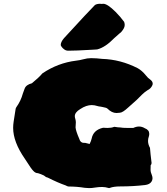

<svg xmlns="http://www.w3.org/2000/svg" viewBox="-20 -947 872 1005"><path d="M423.3 36.1C396.5 31.7 368.2 29.3 339.4 29.3C334 28.8 329.1 26.9 324.7 23.9C297.9 14.6 266.1 1 229.5 -17.6C223.1 -18.6 216.8 -22 210 -28.3C198.7 -33.7 188 -38.1 178.7 -40.5C169.9 -40.5 161.6 -44.4 154.3 -52.7C146.5 -60.5 137.2 -73.7 126 -91.8C126 -91.8 109.9 -116.2 109.9 -116.2C69.3 -174.8 48.8 -228.5 48.8 -277.8C48.8 -288.6 49.8 -299.3 51.3 -309.6C51.3 -309.6 61.5 -375 61.5 -375C62 -378.9 63 -382.3 65.4 -385.7C81.5 -408.2 92.8 -432.1 99.6 -457.5C99.6 -457.5 108.9 -482.9 108.9 -482.9C113.8 -496.6 126.5 -505.9 147 -511.2C169.9 -529.8 188.5 -546.9 202.1 -563C256.3 -599.6 314.9 -621.6 377.9 -629.4C391.1 -630.9 403.8 -633.3 416 -636.7C429.7 -640.6 443.4 -642.6 457 -642.6C475.6 -642.6 495.1 -641.1 515.6 -638.7C579.1 -636.7 641.1 -620.6 701.2 -589.8C715.3 -582 730 -569.3 744.1 -551.8C750.5 -543.5 757.8 -536.1 766.6 -530.3C774.9 -523.9 779.3 -517.1 779.3 -509.3C779.3 -506.3 778.8 -503.4 777.3 -500.5C772.5 -489.3 764.2 -480.5 752 -474.6C744.1 -470.2 734.4 -462.4 722.7 -451.2C722.7 -451.2 695.8 -424.3 695.8 -424.3C695.8 -424.3 650.4 -383.8 650.4 -383.8C631.8 -366.7 617.7 -357.4 607.4 -356.9C597.2 -356 591.3 -355.5 589.8 -355.5C573.2 -355.5 557.6 -363.3 542.5 -378.4C538.6 -381.8 531.7 -384.3 522 -385.7C520 -386.2 517.6 -386.7 515.1 -387.2C512.2 -387.7 508.8 -388.7 504.4 -389.2C500 -389.6 495.6 -390.1 491.2 -391.6C480.5 -395 470.2 -397 460.4 -397C441.4 -397 420.9 -390.1 399.9 -376C380.9 -364.7 371.6 -352.1 371.6 -338.9C371.6 -334.5 372.6 -329.1 374.5 -323.7C376 -318.4 377 -312.5 377 -306.6C376.5 -297.9 376 -289.1 375.5 -279.8C376.5 -268.1 382.8 -248 395 -220.2C398.9 -206.1 406.7 -199.2 418.5 -199.2C418.5 -199.2 425.8 -199.2 425.8 -199.2C427.2 -199.2 435.1 -197.3 449.2 -193.4C454.6 -204.6 458 -213.4 459.5 -220.7C465.3 -251.5 485.4 -270.5 519.5 -278.3C519.5 -278.3 543 -277.3 543 -277.3C556.6 -277.3 567.9 -279.3 576.7 -282.7C576.7 -282.7 579.1 -283.2 579.1 -283.2C592.8 -280.8 603 -279.8 610.4 -279.8C615.7 -278.3 628.4 -277.3 649.4 -277.3C649.4 -277.3 677.7 -277.3 677.7 -277.3C688 -282.2 698.2 -284.7 707.5 -284.7C718.3 -284.7 728.5 -281.7 737.8 -275.9C753.4 -270 761.2 -260.3 761.2 -246.6C761.2 -242.2 760.7 -237.8 759.3 -233.4C756.3 -225.1 754.9 -217.3 754.9 -209.5C754.9 -197.3 758.3 -185.1 765.1 -172.9C766.6 -153.8 769 -127.9 773.4 -94.2C773.4 -89.4 772 -85.4 768.6 -82C768.6 -82 768.1 -58.1 768.1 -58.1C768.1 -49.8 770.5 -40.5 774.9 -30.3C777.3 -24.4 778.3 -19 778.3 -13.7C778.3 -7.3 776.4 -1.5 772.9 3.9C766.6 13.7 755.4 19.5 739.3 21.5C697.8 26.4 654.8 28.8 610.4 28.8C587.4 28.8 568.8 31.2 554.7 36.6C553.7 37.1 552.7 37.6 551.3 37.6C551.3 37.6 548.8 37.1 548.8 37.1C537.1 33.7 525.9 31.7 515.1 31.7C502.9 31.7 490.2 32.7 478 34.7C467.3 36.6 457 37.6 446.8 37.6C439 37.6 431.2 37.1 423.3 36.1ZM316.9 -688C310.5 -692.4 306.2 -696.8 302.7 -701.7C299.3 -706.5 297.9 -710 297.9 -711.4C297.9 -722.2 303.7 -733.9 314.9 -747.1C314.9 -747.1 319.8 -752.4 319.8 -752.4C404.3 -844.7 457 -900.9 477.1 -920.9C484.4 -925.3 493.2 -927.2 503.4 -927.2C506.8 -927.2 510.7 -926.8 514.6 -926.3C514.6 -926.3 515.1 -926.8 515.1 -926.8C515.1 -926.8 517.1 -926.8 520.5 -927.2C535.2 -927.2 556.6 -913.1 585 -884.8C601.1 -868.7 616.2 -851.1 629.9 -832.5C631.8 -826.7 632.8 -821.3 632.8 -816.4C632.8 -805.7 627 -793.9 615.7 -780.8C613.8 -778.3 611.3 -775.9 607.9 -773.9C607.9 -773.9 578.6 -748 578.6 -748C547.4 -715.8 517.6 -695.8 489.3 -688.5C487.8 -688 486.3 -688 484.4 -688C484.4 -688 459.5 -686.5 459.5 -686.5C403.3 -683.1 362.8 -681.6 337.9 -681.6C329.6 -681.6 322.8 -683.6 316.9 -688Z"/></svg>

Font: Kaph
Style: Regular
Weight: 400
Designer: GGBotNet
Foundry: f0n7.com